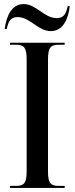

<svg xmlns="http://www.w3.org/2000/svg" viewBox="-20 -924 367 944"><path d="M230 -771C290 -771 316 -831 323 -894H313C305 -858 295 -835 259 -835C196 -835 159 -904 96 -904C37 -904 11 -844 3 -781H13C21 -817 31 -840 66 -840C129 -840 166 -771 230 -771ZM29 0H298V-10H269C229 -10 216 -24 216 -80V-632C216 -690 229 -704 269 -704H298V-714H29V-704H59C98 -704 111 -690 111 -633V-80C111 -24 98 -10 59 -10H29Z"/></svg>

Font: Noto Serif Display Condensed Medium
Style: Regular
Weight: 500
Width: 3
Designer: Monotype Design Team
Foundry: Monotype Imaging Inc.
Version: Version 2.009